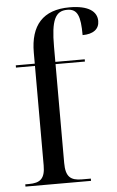

<svg xmlns="http://www.w3.org/2000/svg" viewBox="-54 -808 516 846"><g transform="rotate(-5 203.5 -385.0)"><path d="M24 0H314V-10H275C224 -10 203 -28 203 -89V-526H333V-536H203V-603C203 -720 222 -760 275 -760C320 -760 333 -728 333 -643C380 -643 407 -663 407 -699C407 -741 370 -770 286 -770C168 -770 112 -705 112 -585V-536H28V-526H112V-86C112 -27 90 -10 40 -10H24Z"/></g></svg>

Font: Noto Serif Display SemiCondensed
Style: Regular
Weight: 400
Width: 4
Designer: Monotype Design Team
Foundry: Monotype Imaging Inc.
Version: Version 2.009